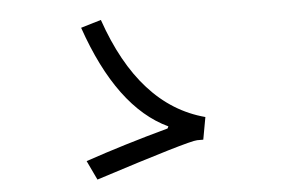

<svg xmlns="http://www.w3.org/2000/svg" viewBox="-46 -720 1093 737"><g transform="rotate(-5 500.0 -351.5)"><path d="M734.4 -250 718.8 -164.1H695.3Q664.1 -164.1 300.8 -46.9L265.6 -121.1Q414.1 -171.9 585.9 -218.8L589.8 -226.6Q398.4 -316.4 289.1 -632.8L367.2 -656.2Q484.4 -316.4 734.4 -250Z"/></g></svg>

Font: Droid Sans Fallback
Style: Regular
Weight: 400
Designer: Steve Matteson
Foundry: Ascender Corporation
Version: 3.00 (Khmer version)